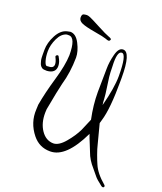

<svg xmlns="http://www.w3.org/2000/svg" viewBox="-162 -893 941 1115"><g transform="rotate(20 308.0 -335.0)"><path d="M392 -391 394 -536Q394 -577 406.5 -625Q419 -673 446 -673Q446 -673 447 -673Q494 -673 494 -517Q494 -511 494 -498Q494 -324 470 -246L464 -225Q490 -128 495.5 -104Q501 -80 513 -47Q525 -14 534 6Q554 54 612 103Q616 106 616 111Q616 119 606 119L599 116Q561 87 550.5 73Q540 59 520 36Q484 -4 469 -47Q464 -61 450.5 -93Q437 -125 430 -146Q347 28 250 28Q249 28 248 28Q182 28 140 -24Q86 -91 91 -174Q92 -190 92 -197V-202Q106 -282 134 -377Q162 -472 164 -535Q164 -643 122 -643H109Q77 -635 57.5 -594Q38 -553 38 -514Q38 -481 45.5 -456Q53 -431 62 -431Q68 -431 73 -432Q104 -432 104 -457Q104 -472 92 -496Q87 -504 95 -509.5Q103 -515 108 -507V-506Q125 -478 125 -454Q125 -409 72 -405Q50 -405 43.5 -409Q37 -413 32 -419Q27 -425 24.5 -433.5Q22 -442 20 -449Q18 -456 17.5 -467Q17 -478 17 -484V-515Q17 -559 41.5 -605.5Q66 -652 104 -661Q122 -665 123 -665Q158 -665 181.5 -619Q205 -573 205 -535Q204 -443 181 -364Q171 -325 147 -195Q147 -194 146 -174Q145 -110 174.5 -66.5Q204 -23 250 -22Q284 -22 321.5 -66.5Q359 -111 379 -153Q408 -221 410 -226Q392 -311 392 -391ZM475 -519Q475 -653 445.5 -653Q416 -653 421 -559Q422 -541 422 -523.5Q422 -506 431 -446Q440 -386 440.5 -366Q441 -346 444 -329Q475 -447 475 -519ZM359 -703Q359 -701 356 -696.5Q353 -692 347.5 -692Q342 -692 328 -697.5Q314 -703 255.5 -713Q197 -723 173.5 -733.5Q150 -744 150 -764Q150 -784 161.5 -786.5Q173 -789 180.5 -789Q188 -789 201.5 -783.5Q215 -778 268 -750Q321 -722 340 -715.5Q359 -709 359 -703Z"/></g></svg>

Font: Ruge Boogie
Style: Regular
Weight: 400
Version: Version 1.003